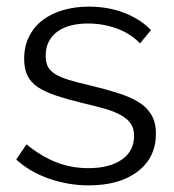

<svg xmlns="http://www.w3.org/2000/svg" viewBox="-20 -550 527 580"><path d="M248 10Q187 10 129 -10Q71 -30 29 -68L60 -114Q104 -78 149.5 -60Q195 -42 247 -42Q310 -42 347.5 -67.5Q385 -93 385 -140Q385 -162 375 -176.5Q365 -191 345.5 -202Q326 -213 296.5 -221.5Q267 -230 228 -239Q183 -250 150 -261Q117 -272 95.5 -286Q74 -300 63.5 -320.5Q53 -341 53 -372Q53 -411 68.5 -441Q84 -471 110.5 -490.5Q137 -510 172.5 -520Q208 -530 248 -530Q308 -530 357 -510.5Q406 -491 436 -459L403 -419Q374 -449 332.5 -464Q291 -479 246 -479Q219 -479 196 -473.5Q173 -468 155.5 -456Q138 -444 128 -425.5Q118 -407 118 -382Q118 -361 125 -348Q132 -335 148 -325.5Q164 -316 188.5 -308.5Q213 -301 248 -293Q298 -281 336 -269Q374 -257 399.5 -241Q425 -225 438 -202Q451 -179 451 -146Q451 -74 396 -32Q341 10 248 10Z"/></svg>

Font: PTCRaleway
Style: Regular
Weight: 400
Designer: Matt McInerney, Pablo Impallari, Rodrigo Fuenzalida
Foundry: Matt McInerney, Pablo Impallari, Rodrigo Fuenzalida
Version: Version 3.000g; ttfautohint (v1.5) -l 8 -r 28 -G 28 -x 14 -D